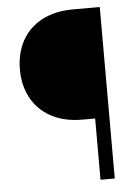

<svg xmlns="http://www.w3.org/2000/svg" viewBox="-52 -752 579 793"><g transform="rotate(-5 238.0 -355.5)"><path d="M391.6 0H332.5V-253.9H277.3Q202.6 -254.4 149.2 -283.9Q95.7 -313.5 68.1 -365Q40.5 -416.5 40.5 -482.4Q40.5 -548.8 68.4 -600.6Q96.2 -652.3 150.6 -681.6Q205.1 -710.9 280.8 -710.9H391.6Z"/></g></svg>

Font: Mardoto Light
Style: Regular
Weight: 400
Designer: Christian Robertson, Vahan Hovhannisyan
Foundry: Google
Version: Version 1.000